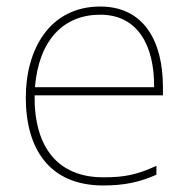

<svg xmlns="http://www.w3.org/2000/svg" viewBox="-20 -558 580 588"><path d="M287 -538C133 -538 59 -408 59 -259C59 -104 130 10 296 10C360 10 408 0 459 -23V-50C397 -22 360 -15 296 -15C159 -15 84 -105 86 -266H479V-291C479 -430 422 -538 287 -538ZM287 -513C399 -513 453 -423 452 -291H87C99 -436 175 -513 287 -513Z"/></svg>

Font: Noto Sans Sinhala Thin
Style: Regular
Weight: 100
Designer: Jelle Bosma - Monotype Design Team
Foundry: Monotype Imaging Inc.
Version: Version 2.006